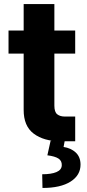

<svg xmlns="http://www.w3.org/2000/svg" viewBox="-20 -696 428 946"><path d="M350.5 -545.5V-431.8H247.9V-175.4Q247.9 -143.8 262.1 -132.8Q276.3 -121.8 299 -121.8H350.5V0H278.4Q196 0 146.1 -37.5Q96.2 -74.9 96.6 -155.2V-431.8H22V-545.5H96.6V-676.1H247.9V-545.5ZM229.4 -2.8H299L293.3 28.1Q329.9 33.7 353.2 55.4Q376.4 77.1 376.8 114.3Q377.1 167.3 327.8 198.7Q278.4 230.1 189.3 230.1L187.9 162.6Q232.6 162.6 258.2 151.8Q283.7 141 284.4 118.3Q285.2 96.2 267.8 85Q250.4 73.9 213.4 69.2Z"/></svg>

Font: Inter Zeller
Style: Bold
Weight: 700
Designer: Rasmus Andersson; Joe Bland
Foundry: zeller
Version: Version 3.015;git-dec3a8cb1